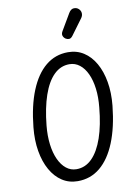

<svg xmlns="http://www.w3.org/2000/svg" viewBox="-134 -1427 1083 1520"><g transform="rotate(-10 407.0 -666.5)"><path d="M364.5 10Q295 10 240 -25.8Q185 -61.5 148.2 -126.8Q111.5 -192 96.5 -279.8Q81.5 -367.5 92 -471Q109 -641 158 -761.5Q207 -882 284.2 -945.5Q361.5 -1009 464 -1009Q534 -1009 589.2 -973.5Q644.5 -938 681.2 -873.5Q718 -809 733.2 -721.5Q748.5 -634 738 -530.5Q720.5 -360 671.5 -239Q622.5 -118 545.2 -54Q468 10 364.5 10ZM196.5 -466.5Q188.5 -384.5 197.2 -315Q206 -245.5 229.5 -194Q253 -142.5 289 -113.8Q325 -85 371 -85Q442.5 -85 496.2 -139Q550 -193 584.8 -294Q619.5 -395 632.5 -535.5Q641 -617 632.2 -686Q623.5 -755 600 -806Q576.5 -857 540.2 -885.2Q504 -913.5 458 -913.5Q387 -913.5 333.2 -860.2Q279.5 -807 245 -706.8Q210.5 -606.5 196.5 -466.5ZM465.5 -1118Q450.5 -1127.5 444.5 -1143.8Q438.5 -1160 451 -1181L528 -1312Q545.5 -1342 569 -1343.2Q592.5 -1344.5 608 -1330.5Q625 -1315 626 -1294.2Q627 -1273.5 613.5 -1255.5L521 -1130Q507.5 -1112 493.2 -1111Q479 -1110 465.5 -1118Z"/></g></svg>

Font: Edu SA Hand Medium
Style: Regular
Weight: 500
Designer: Tina and Corey Anderson, Eben Sorkin, Mirko Velimirovic
Foundry: Google for Education
Version: Version 2.000